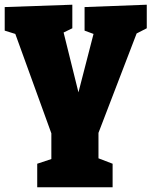

<svg xmlns="http://www.w3.org/2000/svg" viewBox="-24 -565 643 815"><path d="M454 130V230H134V130L194 110V1L41 -421L-4 -435V-535L283 -545V-445L246 -427L309 -173L373 -421L335 -435V-535L599 -545V-445L556 -423L394 -1V107Z"/></svg>

Font: Bitter Black
Style: Regular
Weight: 900
Designer: Sol Matas, and Bitter project Authors
Foundry: Sol Matas
Version: Version 2.001